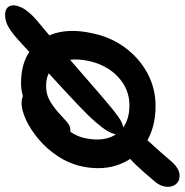

<svg xmlns="http://www.w3.org/2000/svg" viewBox="-26 -598 708 735"><g transform="rotate(-90 327.5 -230.0)"><path d="M289 12Q207 12 149 -25Q91 -62 66.5 -125.5Q42 -189 58 -268Q69 -319 97.5 -362Q126 -405 163 -436Q200 -467 237 -484Q274 -501 301 -501Q314 -501 324.5 -497Q335 -493 341 -485Q347 -477 344 -463Q338 -437 324.5 -419.5Q311 -402 275 -385Q245 -370 222.5 -349.5Q200 -329 185.5 -305.5Q171 -282 166 -255Q151 -179 185.5 -133.5Q220 -88 293 -88Q354 -88 401 -131.5Q448 -175 463 -248Q477 -321 450.5 -364Q424 -407 367 -407Q337 -407 315 -395.5Q293 -384 268 -363Q251 -348 239.5 -337Q228 -326 218.5 -320Q209 -314 195 -314Q181 -314 173 -325Q165 -336 170 -360Q175 -384 195 -409.5Q215 -435 245 -456Q275 -477 309.5 -490Q344 -503 376 -503Q452 -503 500.5 -469Q549 -435 567.5 -374.5Q586 -314 569 -234Q555 -162 514.5 -106.5Q474 -51 416 -19.5Q358 12 289 12ZM204 -112Q192 -112 185 -119.5Q178 -127 181 -139Q184 -155 195 -173.5Q206 -192 229 -218.5Q252 -245 293 -284Q334 -323 397 -380.5Q460 -438 550 -520Q579 -545 598.5 -554.5Q618 -564 638 -564Q664 -564 672 -546.5Q680 -529 667 -501.5Q654 -474 618 -443Q519 -361 452.5 -303Q386 -245 342.5 -207.5Q299 -170 273.5 -149.5Q248 -129 232.5 -120.5Q217 -112 204 -112ZM23 104Q2 104 -9.5 90Q-21 76 -19.5 54Q-18 32 -1 11Q35 -32 61.5 -60Q88 -88 108 -101.5Q128 -115 145 -115Q169 -115 181.5 -103Q194 -91 189 -62Q187 -53 173 -36Q159 -19 136.5 5.5Q114 30 84 65Q69 84 53.5 94Q38 104 23 104Z"/></g></svg>

Font: Shantell Sans Medium
Style: Italic
Weight: 500
Italic angle: -11°
Designer: Stephen Nixon, Anya Danilova, Shantell Martin
Foundry: Arrow Type
Version: Version 1.011;[c5ecc13dd]